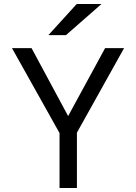

<svg xmlns="http://www.w3.org/2000/svg" viewBox="-20 -941 681 961"><path d="M222 -765 364 -921H488L310 -765ZM278 0V-275L40 -700H138L321 -360L506 -700H601L365 -277V0Z"/></svg>

Font: Overpass
Style: Regular
Weight: 400
Designer: Delve Withrington, Thomas Jockin
Foundry: Delve Fonts
Version: Version 3.000;DELV;Overpass